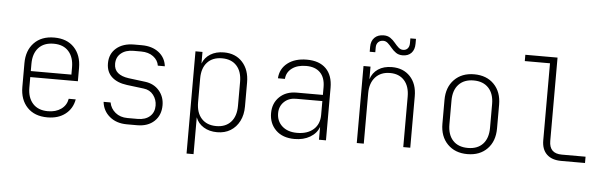

<svg xmlns="http://www.w3.org/2000/svg" viewBox="-56 -983 4311 1366"><g transform="rotate(5 2100.0 -300.0)"><path d="M301 10Q209 10 157 -44.5Q105 -99 105 -190V-360Q105 -451 157.5 -505.5Q210 -560 301 -560Q392 -560 443.5 -505.5Q495 -451 495 -360V-265H155V-190Q155 -118 193 -76Q231 -34 301 -34Q357 -34 395 -61Q433 -88 441 -135H491Q479 -68 428.5 -29Q378 10 301 10ZM155 -308H445V-360Q445 -432 407.5 -474Q370 -516 301 -516Q231 -516 193 -474.5Q155 -433 155 -360Z M869 10Q794 10 745.5 -30.5Q697 -71 690 -135H740Q748 -92 782.5 -63.5Q817 -35 869 -35H942Q997 -35 1029 -63.5Q1061 -92 1061 -140Q1061 -183 1035.5 -216Q1010 -249 966 -254L845 -269Q775 -278 736 -314Q697 -350 697 -411Q697 -479 744.5 -519.5Q792 -560 871 -560H925Q1000 -560 1047.5 -523Q1095 -486 1102 -425H1052Q1046 -464 1012 -489.5Q978 -515 925 -515H871Q815 -515 781.5 -487Q748 -459 748 -412Q748 -371 775 -348Q802 -325 853 -318L972 -303Q1035 -295 1072.5 -251.5Q1110 -208 1110 -147Q1110 -76 1064.5 -33Q1019 10 942 10Z M1310 180V-550H1360V-467Q1376 -510 1416 -535Q1456 -560 1513 -560Q1596 -560 1645.5 -505.5Q1695 -451 1695 -361V-190Q1695 -130 1672 -85Q1649 -40 1608.5 -15Q1568 10 1513 10Q1457 10 1416.5 -15Q1376 -40 1360 -83V180ZM1503 -33Q1570 -33 1607.5 -74.5Q1645 -116 1645 -190V-361Q1645 -435 1607.5 -476Q1570 -517 1503 -517Q1436 -517 1398 -476Q1360 -435 1360 -361V-190Q1360 -116 1398 -74.5Q1436 -33 1503 -33Z M2066 10Q1981 10 1932.5 -37.5Q1884 -85 1884 -159Q1884 -230 1930.5 -275Q1977 -320 2053 -320H2240V-375Q2240 -443 2204.5 -479Q2169 -515 2104 -515Q2041 -515 2002.5 -486Q1964 -457 1961 -410H1911Q1915 -478 1967.5 -519Q2020 -560 2105 -560Q2194 -560 2242 -512Q2290 -464 2290 -375V0H2240V-91Q2223 -45 2176.5 -17.5Q2130 10 2066 10ZM2080 -35Q2154 -35 2197 -73Q2240 -111 2240 -177V-276H2052Q2000 -276 1967 -244Q1934 -212 1934 -163Q1934 -106 1973.5 -70.5Q2013 -35 2080 -35Z M2510 0V-550H2560V-460Q2575 -507 2614.5 -533.5Q2654 -560 2713 -560Q2794 -560 2843 -508Q2892 -456 2892 -367V0H2842V-360Q2842 -434 2805 -475.5Q2768 -517 2703 -517Q2637 -517 2598.5 -475Q2560 -433 2560 -360V0ZM2780 -650Q2752 -650 2732.5 -663.5Q2713 -677 2698 -695.5Q2683 -714 2668 -727.5Q2653 -741 2635 -741Q2612 -741 2598.5 -727Q2585 -713 2585 -690V-655H2545V-690Q2545 -732 2569 -756Q2593 -780 2635 -780Q2663 -780 2682.5 -766.5Q2702 -753 2717 -734.5Q2732 -716 2747 -702.5Q2762 -689 2780 -689Q2801 -689 2813 -703Q2825 -717 2825 -740V-775H2865V-740Q2865 -698 2842.5 -674Q2820 -650 2780 -650Z M3300 10Q3212 10 3158.5 -44.5Q3105 -99 3105 -190V-360Q3105 -451 3158.5 -505.5Q3212 -560 3300 -560Q3389 -560 3442 -505.5Q3495 -451 3495 -360V-190Q3495 -99 3442 -44.5Q3389 10 3300 10ZM3300 -34Q3369 -34 3407 -75Q3445 -116 3445 -190V-360Q3445 -434 3406.5 -475Q3368 -516 3300 -516Q3232 -516 3193.5 -475Q3155 -434 3155 -360V-190Q3155 -116 3193 -75Q3231 -34 3300 -34Z M3970 0Q3903 0 3866.5 -35Q3830 -70 3830 -135V-685H3650V-730H3880V-135Q3880 -45 3970 -45H4140V0Z"/></g></svg>

Font: JetBrains Mono NL Thin
Style: Regular
Weight: 100
Monospace: yes
Designer: Philipp Nurullin, Konstantin Bulenkov
Foundry: JetBrains
Version: Version 2.305; ttfautohint (v1.8.4.7-5d5b)